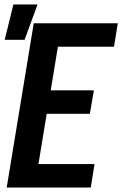

<svg xmlns="http://www.w3.org/2000/svg" viewBox="-20 -839 547 859"><path d="M10 0 131 -735H507L490 -630H239L207 -435H400L382 -330H189L152 -105H403L386 0ZM1 -661 40 -819H148L90 -661Z"/></svg>

Font: Iosevka Extrabold Oblique
Style: Regular
Weight: 800
Italic angle: -9°
Monospace: yes
Designer: Belleve Invis
Foundry: Belleve Invis
Version: Version 32.5.0; ttfautohint (v1.8.4)